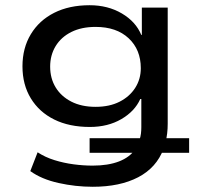

<svg xmlns="http://www.w3.org/2000/svg" viewBox="-20 -526 762 735"><path d="M335 189Q269 189 204 174.5Q139 160 96 129L124 57Q153 76 188.5 87Q224 98 261.5 103Q299 108 335 108Q394 108 435.5 92Q477 76 499 44V59H323V3H531L514 9Q518 -2 519.5 -14Q521 -26 521 -39V-147H517Q496 -100 444.5 -70Q393 -40 324 -40Q245 -40 187.5 -68.5Q130 -97 98 -149.5Q66 -202 66 -272Q66 -342 98 -395Q130 -448 187.5 -477Q245 -506 323 -506Q393 -506 446.5 -474.5Q500 -443 521 -392L523 -393V-497H622V-52Q622 -33 620 -16Q618 1 614 17L603 3H704V59H592L606 44Q579 116 509 152.5Q439 189 335 189ZM346 -117Q399 -117 437.5 -136.5Q476 -156 497.5 -189.5Q519 -223 519 -265Q519 -336 472.5 -379.5Q426 -423 346 -423Q292 -423 253 -403.5Q214 -384 193 -349.5Q172 -315 172 -271Q172 -226 193 -191.5Q214 -157 253 -137Q292 -117 346 -117Z"/></svg>

Font: Nunito Sans 7pt SemiExpanded Medium
Style: Regular
Weight: 500
Width: 6
Designer: Vernon Adams
Foundry: Vernon Adams
Version: Version 3.101;gftools[0.9.27]